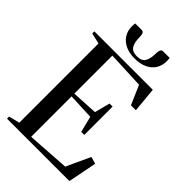

<svg xmlns="http://www.w3.org/2000/svg" viewBox="-276 -1053 1155 1155"><g transform="rotate(45 302.0 -475.0)"><path d="M88.5 -35V-709L19.5 -725V-743H516.5L531.5 -584H489.5L436.5 -706L199 -716.5V-393L365.5 -402L391 -500.5H417V-259.5H391L365.5 -362L199 -369.5V-25.5L470.5 -43.5L541 -196L586 -183.5L550 0H19V-18ZM214 -950.5Q227.5 -950.5 232 -939.2Q236.5 -928 236.5 -910.5Q236.5 -864.5 251.8 -841Q267 -817.5 306 -817.5Q345.5 -817.5 360.2 -841Q375 -864.5 375 -910.5Q375 -928 379.8 -939.2Q384.5 -950.5 398 -950.5H452.5Q453.5 -944 454 -937.2Q454.5 -930.5 454.5 -923.5Q454.5 -886.5 436.8 -858.2Q419 -830 385.8 -814.2Q352.5 -798.5 306 -798.5Q259.5 -798.5 226.5 -814.2Q193.5 -830 175.5 -858.2Q157.5 -886.5 157.5 -923.5Q157.5 -930.5 158 -937.2Q158.5 -944 159.5 -950.5Z"/></g></svg>

Font: Merriweather 144pt
Style: Regular
Weight: 400
Version: Version 2.100